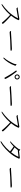

<svg xmlns="http://www.w3.org/2000/svg" viewBox="3084 -3804 753 6960"><g transform="rotate(90 3460.0 -323.5)"><path d="M671 -648Q684 -648 697 -638.5Q710 -629 710 -617Q710 -613 707 -608Q706 -605 704 -602Q702 -599 700 -594Q672 -530 632.5 -468Q593 -406 546 -348Q582 -317 623 -279.5Q664 -242 704.5 -203.5Q745 -165 780 -128Q815 -91 839 -61Q842 -57 842 -49Q842 -36 832 -25Q822 -14 813 -14Q803 -14 785 -36Q757 -71 721 -111Q685 -151 647.5 -189.5Q610 -228 576 -261Q542 -294 519 -315Q460 -246 398.5 -188.5Q337 -131 283.5 -90Q230 -49 191 -26.5Q152 -4 138 -4Q132 -4 129 -7Q128 -8 128 -11Q128 -23 149 -36Q199 -71 264.5 -125.5Q330 -180 399.5 -252Q469 -324 532.5 -412Q596 -500 644 -601Q632 -599 602.5 -594Q573 -589 533.5 -582.5Q494 -576 452.5 -569.5Q411 -563 375.5 -557Q340 -551 317.5 -547.5Q295 -544 294 -544Q280 -544 265.5 -560.5Q251 -577 251 -587Q251 -594 259 -595H261Q266 -595 272 -593.5Q278 -592 282 -591H288Q292 -591 297 -591Q302 -591 307 -592Q317 -593 349.5 -598Q382 -603 426.5 -610Q471 -617 518.5 -624.5Q566 -632 605.5 -638.5Q645 -645 667 -648Z M1750 -379Q1762 -379 1778 -376Q1794 -373 1806.5 -367Q1819 -361 1822 -353Q1822 -352 1822.5 -351.5Q1823 -351 1823 -349Q1823 -339 1808.5 -333.5Q1794 -328 1781 -328Q1601 -327 1445 -317.5Q1289 -308 1173 -298Q1167 -297 1162.5 -297Q1158 -297 1153 -297Q1136 -297 1125 -306Q1114 -315 1109 -325.5Q1104 -336 1104 -340Q1104 -346 1109 -348Q1111 -349 1115 -349Q1122 -349 1131 -347.5Q1140 -346 1150 -346H1154Q1294 -354 1444.5 -364Q1595 -374 1747 -379Z M2769 -476Q2730 -476 2703 -503.5Q2676 -531 2676 -570Q2676 -608 2703 -635Q2730 -662 2769 -662Q2807 -662 2834 -635Q2861 -608 2861 -570Q2861 -531 2834 -503.5Q2807 -476 2769 -476ZM2769 -512Q2792 -512 2809 -529Q2826 -546 2826 -570Q2826 -593 2809 -609.5Q2792 -626 2769 -626Q2746 -626 2729 -609.5Q2712 -593 2712 -570Q2712 -546 2729 -529Q2746 -512 2769 -512ZM2542 -520Q2537 -525 2537 -533Q2537 -543 2545 -550Q2553 -557 2562 -557Q2569 -557 2575 -550Q2613 -504 2651.5 -451Q2690 -398 2726 -344Q2762 -290 2791.5 -240.5Q2821 -191 2839 -151Q2841 -145 2841 -141Q2841 -129 2831.5 -118.5Q2822 -108 2811 -108Q2801 -108 2794 -119Q2751 -196 2712 -262.5Q2673 -329 2632.5 -392Q2592 -455 2542 -520ZM2079 -68Q2068 -68 2068 -80Q2068 -91 2079 -102Q2104 -126 2134.5 -169Q2165 -212 2194.5 -263.5Q2224 -315 2249 -364Q2274 -413 2289 -451.5Q2304 -490 2304 -506Q2304 -516 2301 -522Q2298 -528 2298 -533Q2298 -540 2302 -541Q2306 -542 2307 -542Q2315 -542 2328 -536.5Q2341 -531 2351.5 -522.5Q2362 -514 2362 -506Q2362 -498 2356 -481Q2335 -418 2304 -357.5Q2273 -297 2238.5 -245Q2204 -193 2171.5 -153Q2139 -113 2114.5 -90.5Q2090 -68 2079 -68Z M3750 -379Q3762 -379 3778 -376Q3794 -373 3806.5 -367Q3819 -361 3822 -353Q3822 -352 3822.5 -351.5Q3823 -351 3823 -349Q3823 -339 3808.5 -333.5Q3794 -328 3781 -328Q3601 -327 3445 -317.5Q3289 -308 3173 -298Q3167 -297 3162.5 -297Q3158 -297 3153 -297Q3136 -297 3125 -306Q3114 -315 3109 -325.5Q3104 -336 3104 -340Q3104 -346 3109 -348Q3111 -349 3115 -349Q3122 -349 3131 -347.5Q3140 -346 3150 -346H3154Q3294 -354 3444.5 -364Q3595 -374 3747 -379Z M4571 -648Q4584 -648 4597 -638.5Q4610 -629 4610 -617Q4610 -613 4607 -608Q4606 -605 4604 -602Q4602 -599 4600 -594Q4572 -530 4532.5 -468Q4493 -406 4446 -348Q4482 -317 4523 -279.5Q4564 -242 4604.5 -203.5Q4645 -165 4680 -128Q4715 -91 4739 -61Q4742 -57 4742 -49Q4742 -36 4732 -25Q4722 -14 4713 -14Q4703 -14 4685 -36Q4657 -71 4621 -111Q4585 -151 4547.5 -189.5Q4510 -228 4476 -261Q4442 -294 4419 -315Q4360 -246 4298.5 -188.5Q4237 -131 4183.5 -90Q4130 -49 4091 -26.5Q4052 -4 4038 -4Q4032 -4 4029 -7Q4028 -8 4028 -11Q4028 -23 4049 -36Q4099 -71 4164.5 -125.5Q4230 -180 4299.5 -252Q4369 -324 4432.5 -412Q4496 -500 4544 -601Q4532 -599 4502.5 -594Q4473 -589 4433.5 -582.5Q4394 -576 4352.5 -569.5Q4311 -563 4275.5 -557Q4240 -551 4217.5 -547.5Q4195 -544 4194 -544Q4180 -544 4165.5 -560.5Q4151 -577 4151 -587Q4151 -594 4159 -595H4161Q4166 -595 4172 -593.5Q4178 -592 4182 -591H4188Q4192 -591 4197 -591Q4202 -591 4207 -592Q4217 -593 4249.5 -598Q4282 -603 4326.5 -610Q4371 -617 4418.5 -624.5Q4466 -632 4505.5 -638.5Q4545 -645 4567 -648Z M5098 25Q5098 20 5103.5 13.5Q5109 7 5123 -2Q5166 -28 5223 -72Q5280 -116 5343.5 -176.5Q5407 -237 5468 -310Q5447 -328 5415.5 -352.5Q5384 -377 5350.5 -401.5Q5317 -426 5288 -443Q5268 -424 5243 -401Q5218 -378 5193 -358Q5168 -338 5148 -325Q5128 -312 5118 -312Q5110 -312 5108 -317Q5107 -318 5107 -321Q5107 -331 5122 -343Q5128 -347 5157 -373Q5186 -399 5227 -440.5Q5268 -482 5311 -532.5Q5354 -583 5388 -635Q5392 -642 5392 -651Q5392 -656 5391 -659Q5389 -665 5389 -669Q5389 -675 5395 -679Q5396 -680 5399 -680Q5410 -680 5426 -669Q5442 -658 5446 -647Q5448 -643 5448 -640V-638Q5455 -638 5481 -641Q5507 -644 5542 -648Q5577 -652 5611 -656Q5645 -660 5668.5 -663Q5692 -666 5695 -666Q5709 -666 5721.5 -655Q5734 -644 5734 -638Q5734 -634 5731 -629Q5729 -625 5726 -621.5Q5723 -618 5721 -614Q5682 -520 5626 -436Q5570 -352 5506.5 -280Q5443 -208 5379.5 -150Q5316 -92 5260.5 -51Q5205 -10 5165.5 11.5Q5126 33 5111 33Q5100 33 5098 28ZM5664 -617Q5615 -613 5570 -608Q5525 -603 5493.5 -599Q5462 -595 5450 -594Q5446 -594 5443 -593.5Q5440 -593 5437 -593Q5428 -593 5422 -596Q5398 -563 5372.5 -532.5Q5347 -502 5321 -476Q5334 -468 5357 -453Q5380 -438 5407 -420Q5434 -402 5459.5 -384Q5485 -366 5502 -352Q5549 -412 5591 -478.5Q5633 -545 5664 -617Z M6710 -379Q6722 -379 6738 -376Q6754 -373 6766.5 -367Q6779 -361 6782 -353Q6782 -352 6782.5 -351.5Q6783 -351 6783 -349Q6783 -339 6768.5 -333.5Q6754 -328 6741 -328Q6561 -327 6405 -317.5Q6249 -308 6133 -298Q6127 -297 6122.5 -297Q6118 -297 6113 -297Q6096 -297 6085 -306Q6074 -315 6069 -325.5Q6064 -336 6064 -340Q6064 -346 6069 -348Q6071 -349 6075 -349Q6082 -349 6091 -347.5Q6100 -346 6110 -346H6114Q6254 -354 6404.5 -364Q6555 -374 6707 -379Z"/></g></svg>

Font: Moon Stars Kai T Light
Style: Regular
Weight: 300
Designer: GuiWonder
Version: Version 1.101